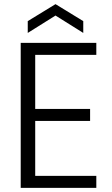

<svg xmlns="http://www.w3.org/2000/svg" viewBox="-20 -907 543 927"><path d="M445 -642H150V-381H415V-323H150V-58H445V0H80V-700H445ZM382 -748 248 -832 114 -748V-805L248 -887L382 -805Z"/></svg>

Font: Poppins Light
Style: Regular
Weight: 300
Designer: Ninad Kale (Devanagari), Jonny Pinhorn (Latin)
Version: Version 5.002